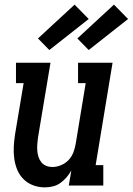

<svg xmlns="http://www.w3.org/2000/svg" viewBox="-20 -801 573 829"><path d="M173 8Q147 8 123 -1Q99 -10 81.5 -27.5Q64 -45 54.5 -68Q45 -91 41.5 -116.5Q38 -142 39.5 -168.5Q41 -195 45 -221L82 -442H49V-530H198L144 -207Q142 -193 141 -178.5Q140 -164 141 -150.5Q142 -137 146 -124Q150 -111 158.5 -100.5Q167 -90 179.5 -85Q192 -80 207 -80Q225 -80 244 -88Q263 -96 276.5 -110.5Q290 -125 297 -143.5Q304 -162 307 -181L350 -442H317V-530H466L393 -88H426V0H277L288 -65Q279 -49 267 -35Q255 -21 240 -10.5Q225 0 207.5 4Q190 8 173 8ZM363 -585 314 -635 472 -781 533 -719ZM193 -585 144 -635 302 -781 363 -719Z"/></svg>

Font: Iosevka Slab Semibold Oblique
Style: Regular
Weight: 600
Italic angle: -9°
Monospace: yes
Designer: Belleve Invis
Foundry: Belleve Invis
Version: Version 11.1.1; ttfautohint (v1.8.3)